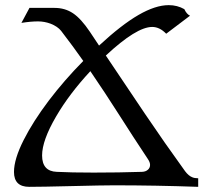

<svg xmlns="http://www.w3.org/2000/svg" viewBox="-20 -724 798 744"><path d="M748 0Q583 -5.9 421.9 -5.9Q377.9 -5.9 258.5 -2.9Q139.2 0 93.3 0Q34.2 0 34.2 -57.6Q34.2 -107.4 71.8 -181.6Q107.4 -252.4 168.9 -334Q229 -413.1 302.7 -487.8Q265.6 -541 216.8 -604.5Q203.1 -621.6 175.8 -632.3Q151.9 -641.1 127.4 -641.1Q99.1 -641.1 63 -635.3L94.2 -693.4H191.4Q231.9 -693.4 262.9 -672.6Q293.9 -651.9 328.1 -601.1L363.8 -547.4Q450.7 -627.9 516.6 -666Q582.5 -704.1 633.8 -704.1Q667 -704.1 694.3 -688.5Q703.1 -669.4 716.3 -663.1L624 -593.3Q598.6 -619.6 569.8 -619.6Q508.8 -619.6 390.1 -508.8Q464.8 -397 540.8 -284.4Q616.7 -171.9 697.3 -60.5Q710.9 -42.5 725.1 -37.1Q733.9 -33.2 748 -33.2ZM342.8 -55.2Q439.5 -55.2 530.3 -58.1Q544.4 -58.6 553 -66.2Q561.5 -73.7 561.5 -85Q561.5 -95.2 553.2 -107.4Q496.1 -193.4 441.9 -278.6Q387.7 -363.8 330.1 -448.2Q248.5 -360.4 197.3 -272.5Q143.1 -179.7 143.1 -121.6Q143.1 -60.1 200.2 -58.1Q254.4 -55.2 342.8 -55.2Z"/></svg>

Font: Almanac
Style: Regular
Weight: 400
Designer: Eden's Almanac
Version: Version 3.501;March 28, 2021;FontCreator 13.0.0.2683 64-bit